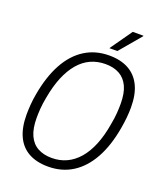

<svg xmlns="http://www.w3.org/2000/svg" viewBox="-158 -972 923 1087"><g transform="rotate(20 303.5 -428.5)"><path d="M261 12Q192 12 144 -14.5Q96 -41 71.5 -93.5Q47 -146 47 -223Q47 -252 49.5 -284Q52 -316 58 -349Q78 -462 120.5 -539.5Q163 -617 227 -657.5Q291 -698 374 -698Q443 -698 491 -671.5Q539 -645 564 -593Q589 -541 589 -463Q589 -434 586 -402.5Q583 -371 577 -337Q558 -225 515 -147Q472 -69 408 -28.5Q344 12 261 12ZM264 -41Q313 -41 353.5 -60Q394 -79 426 -116Q458 -153 480.5 -208Q503 -263 515 -335Q519 -356 521.5 -374Q524 -392 525 -407.5Q526 -423 526.5 -436.5Q527 -450 527 -462Q527 -526 508.5 -566Q490 -606 455 -625.5Q420 -645 371 -645Q322 -645 281.5 -626.5Q241 -608 209 -570.5Q177 -533 154.5 -478.5Q132 -424 119 -352Q115 -331 112.5 -313Q110 -295 109 -279.5Q108 -264 107.5 -251Q107 -238 107 -226Q107 -162 125.5 -121Q144 -80 179.5 -60.5Q215 -41 264 -41ZM359 -737 452 -869H516V-866L407 -737Z"/></g></svg>

Font: Archivo Condensed ExtraLight
Style: Italic
Weight: 250
Width: 3
Italic angle: -10°
Designer: Hector Gatti
Foundry: Omnibus-Type
Version: Version 2.001